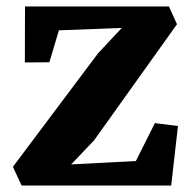

<svg xmlns="http://www.w3.org/2000/svg" viewBox="-20 -575 592 595"><path d="M357.5 -488.5 162.5 -481 133 -382 57 -381.5 57.5 -555H503.5L528.5 -500L271.5 -140L200.5 -65.5L401 -76L460 -193.5L531.5 -184.5L510.5 0H47L20 -58L284 -410Z"/></svg>

Font: Merriweather 20pt ExtraBold
Style: Regular
Weight: 800
Version: Version 2.100